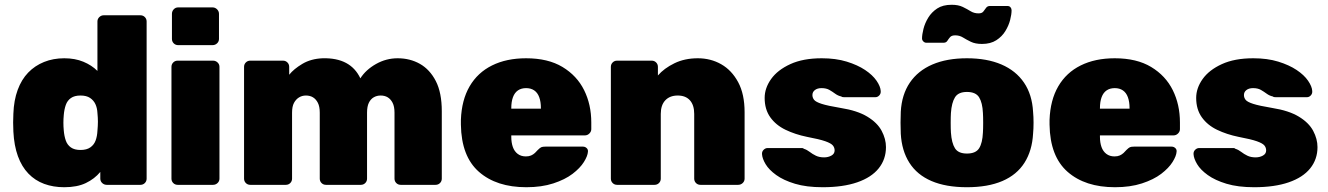

<svg xmlns="http://www.w3.org/2000/svg" viewBox="-20 -774 5563 804"><path d="M249 10Q203 10 165 -4Q127 -18 99 -47Q71 -76 55 -120Q39 -164 36 -223Q35 -245 35 -261Q35 -277 36 -298Q38 -354 54 -397.5Q70 -441 98 -470Q126 -499 164.5 -514.5Q203 -530 249 -530Q294 -530 329 -515.5Q364 -501 388 -477V-684Q388 -695 396 -702.5Q404 -710 414 -710H568Q579 -710 586.5 -702.5Q594 -695 594 -684V-26Q594 -15 586.5 -7.5Q579 0 568 0H427Q416 0 408 -7.5Q400 -15 400 -26V-54Q376 -25 339.5 -7.5Q303 10 249 10ZM317 -146Q343 -146 358.5 -157Q374 -168 380.5 -186Q387 -204 388 -226Q390 -248 390 -264.5Q390 -281 388 -301Q387 -322 379.5 -338Q372 -354 357 -364Q342 -374 317 -374Q292 -374 277 -363.5Q262 -353 255.5 -334.5Q249 -316 247 -292Q244 -260 247 -228Q249 -204 255.5 -185.5Q262 -167 277 -156.5Q292 -146 317 -146Z M724 0Q713 0 705.5 -7.5Q698 -15 698 -26V-494Q698 -505 705.5 -512.5Q713 -520 724 -520H872Q883 -520 891 -512.5Q899 -505 899 -494V-26Q899 -15 891 -7.5Q883 0 872 0ZM726 -585Q715 -585 707.5 -592.5Q700 -600 700 -611V-716Q700 -727 707.5 -735Q715 -743 726 -743H870Q881 -743 889 -735Q897 -727 897 -716V-611Q897 -600 889 -592.5Q881 -585 870 -585Z M1028 0Q1017 0 1009.5 -7.5Q1002 -15 1002 -26V-494Q1002 -505 1009.5 -512.5Q1017 -520 1028 -520H1165Q1176 -520 1183.5 -512.5Q1191 -505 1191 -494V-461Q1210 -485 1246 -506.5Q1282 -528 1331 -530Q1448 -533 1489 -446Q1512 -482 1554.5 -506Q1597 -530 1645 -530Q1697 -530 1738.5 -506.5Q1780 -483 1805 -434.5Q1830 -386 1830 -308V-26Q1830 -15 1822.5 -7.5Q1815 0 1804 0H1658Q1647 0 1639.5 -7.5Q1632 -15 1632 -26V-302Q1632 -328 1624 -343.5Q1616 -359 1603.5 -366.5Q1591 -374 1574 -374Q1558 -374 1545 -366.5Q1532 -359 1524.5 -343.5Q1517 -328 1517 -302V-26Q1517 -15 1509.5 -7.5Q1502 0 1491 0H1345Q1334 0 1326.5 -7.5Q1319 -15 1319 -26V-302Q1319 -328 1311 -343.5Q1303 -359 1290.5 -366.5Q1278 -374 1261 -374Q1245 -374 1232 -366Q1219 -358 1211 -343Q1203 -328 1203 -302V-26Q1203 -15 1195.5 -7.5Q1188 0 1177 0Z M2184 10Q2059 10 1985.5 -54.5Q1912 -119 1910 -252Q1910 -256 1910 -262.5Q1910 -269 1910 -272Q1913 -355 1946.5 -412.5Q1980 -470 2040.5 -500Q2101 -530 2183 -530Q2275 -530 2335.5 -493.5Q2396 -457 2426 -396.5Q2456 -336 2456 -261V-233Q2456 -223 2448 -215Q2440 -207 2429 -207H2121Q2121 -207 2121 -205Q2121 -203 2121 -201Q2121 -177 2127.5 -158.5Q2134 -140 2148 -129.5Q2162 -119 2182 -119Q2195 -119 2204 -123Q2213 -127 2220 -133.5Q2227 -140 2232 -146Q2241 -155 2246.5 -157.5Q2252 -160 2264 -160H2421Q2430 -160 2436.5 -154Q2443 -148 2442 -139Q2441 -121 2425 -95.5Q2409 -70 2377.5 -46Q2346 -22 2297 -6Q2248 10 2184 10ZM2121 -319H2245V-321Q2245 -348 2238 -367Q2231 -386 2217 -395.5Q2203 -405 2183 -405Q2163 -405 2149 -395.5Q2135 -386 2128 -367Q2121 -348 2121 -321Z M2564 0Q2553 0 2545.5 -7.5Q2538 -15 2538 -26V-494Q2538 -505 2545.5 -512.5Q2553 -520 2564 -520H2709Q2720 -520 2727.5 -512.5Q2735 -505 2735 -494V-458Q2761 -488 2804 -509Q2847 -530 2902 -530Q2956 -530 3000 -505Q3044 -480 3071 -430Q3098 -380 3098 -304V-26Q3098 -15 3090 -7.5Q3082 0 3071 0H2913Q2902 0 2894.5 -7.5Q2887 -15 2887 -26V-297Q2887 -334 2869 -354Q2851 -374 2818 -374Q2785 -374 2766 -354Q2747 -334 2747 -297V-26Q2747 -15 2739.5 -7.5Q2732 0 2721 0Z M3425 10Q3357 10 3309 -4.5Q3261 -19 3230.5 -41Q3200 -63 3186 -86.5Q3172 -110 3171 -128Q3170 -139 3177.5 -146.5Q3185 -154 3194 -154H3339Q3340 -154 3342 -153.5Q3344 -153 3346 -151Q3359 -147 3370.5 -138Q3382 -129 3396.5 -122Q3411 -115 3431 -115Q3448 -115 3461.5 -122.5Q3475 -130 3475 -144Q3475 -156 3467.5 -165Q3460 -174 3436 -182.5Q3412 -191 3359 -201Q3310 -211 3269.5 -230.5Q3229 -250 3205.5 -283Q3182 -316 3182 -364Q3182 -405 3209 -443Q3236 -481 3289.5 -505.5Q3343 -530 3421 -530Q3480 -530 3525.5 -516Q3571 -502 3602.5 -481Q3634 -460 3650.5 -436Q3667 -412 3668 -393Q3669 -382 3662 -374.5Q3655 -367 3646 -367H3515Q3512 -367 3508.5 -367.5Q3505 -368 3503 -370Q3489 -373 3477.5 -381.5Q3466 -390 3453 -397.5Q3440 -405 3420 -405Q3403 -405 3392.5 -397Q3382 -389 3382 -376Q3382 -365 3389 -356Q3396 -347 3421 -339Q3446 -331 3500 -322Q3570 -311 3612 -285.5Q3654 -260 3672 -226Q3690 -192 3690 -158Q3690 -107 3659.5 -69Q3629 -31 3569.5 -10.5Q3510 10 3425 10Z M4029 10Q3941 10 3880.5 -16Q3820 -42 3788 -92.5Q3756 -143 3752 -214Q3751 -235 3751 -260Q3751 -285 3752 -306Q3756 -378 3790 -428Q3824 -478 3884.5 -504Q3945 -530 4029 -530Q4113 -530 4173.5 -504Q4234 -478 4268 -428Q4302 -378 4306 -306Q4308 -285 4308 -260Q4308 -235 4306 -214Q4302 -143 4270 -92.5Q4238 -42 4177.5 -16Q4117 10 4029 10ZM4029 -131Q4066 -131 4080 -153Q4094 -175 4096 -219Q4097 -234 4097 -260Q4097 -286 4096 -301Q4094 -344 4080 -366.5Q4066 -389 4029 -389Q3993 -389 3979 -366.5Q3965 -344 3962 -301Q3961 -286 3961 -260Q3961 -234 3962 -219Q3965 -175 3979 -153Q3993 -131 4029 -131ZM4092 -590Q4064 -590 4045.5 -599Q4027 -608 4012.5 -617Q3998 -626 3980 -626Q3965 -626 3958.5 -618.5Q3952 -611 3947 -603Q3942 -595 3931 -595H3859Q3852 -595 3846.5 -600.5Q3841 -606 3841 -613Q3841 -629 3847 -653Q3853 -677 3867 -700Q3881 -723 3904.5 -738.5Q3928 -754 3965 -754Q3993 -754 4011.5 -745Q4030 -736 4044.5 -727Q4059 -718 4078 -718Q4092 -718 4098 -726Q4104 -734 4109.5 -741.5Q4115 -749 4126 -749H4198Q4207 -749 4211.5 -743.5Q4216 -738 4216 -731Q4216 -714 4210 -690.5Q4204 -667 4190 -644Q4176 -621 4152 -605.5Q4128 -590 4092 -590Z M4649 10Q4524 10 4450.5 -54.5Q4377 -119 4375 -252Q4375 -256 4375 -262.5Q4375 -269 4375 -272Q4378 -355 4411.5 -412.5Q4445 -470 4505.5 -500Q4566 -530 4648 -530Q4740 -530 4800.5 -493.5Q4861 -457 4891 -396.5Q4921 -336 4921 -261V-233Q4921 -223 4913 -215Q4905 -207 4894 -207H4586Q4586 -207 4586 -205Q4586 -203 4586 -201Q4586 -177 4592.5 -158.5Q4599 -140 4613 -129.5Q4627 -119 4647 -119Q4660 -119 4669 -123Q4678 -127 4685 -133.5Q4692 -140 4697 -146Q4706 -155 4711.5 -157.5Q4717 -160 4729 -160H4886Q4895 -160 4901.5 -154Q4908 -148 4907 -139Q4906 -121 4890 -95.5Q4874 -70 4842.5 -46Q4811 -22 4762 -6Q4713 10 4649 10ZM4586 -319H4710V-321Q4710 -348 4703 -367Q4696 -386 4682 -395.5Q4668 -405 4648 -405Q4628 -405 4614 -395.5Q4600 -386 4593 -367Q4586 -348 4586 -321Z M5232 10Q5164 10 5116 -4.5Q5068 -19 5037.5 -41Q5007 -63 4993 -86.5Q4979 -110 4978 -128Q4977 -139 4984.5 -146.5Q4992 -154 5001 -154H5146Q5147 -154 5149 -153.5Q5151 -153 5153 -151Q5166 -147 5177.5 -138Q5189 -129 5203.5 -122Q5218 -115 5238 -115Q5255 -115 5268.5 -122.5Q5282 -130 5282 -144Q5282 -156 5274.5 -165Q5267 -174 5243 -182.5Q5219 -191 5166 -201Q5117 -211 5076.5 -230.5Q5036 -250 5012.5 -283Q4989 -316 4989 -364Q4989 -405 5016 -443Q5043 -481 5096.5 -505.5Q5150 -530 5228 -530Q5287 -530 5332.5 -516Q5378 -502 5409.5 -481Q5441 -460 5457.5 -436Q5474 -412 5475 -393Q5476 -382 5469 -374.5Q5462 -367 5453 -367H5322Q5319 -367 5315.5 -367.5Q5312 -368 5310 -370Q5296 -373 5284.5 -381.5Q5273 -390 5260 -397.5Q5247 -405 5227 -405Q5210 -405 5199.5 -397Q5189 -389 5189 -376Q5189 -365 5196 -356Q5203 -347 5228 -339Q5253 -331 5307 -322Q5377 -311 5419 -285.5Q5461 -260 5479 -226Q5497 -192 5497 -158Q5497 -107 5466.5 -69Q5436 -31 5376.5 -10.5Q5317 10 5232 10Z"/></svg>

Font: Rubik Light ExtraBold
Style: Regular
Weight: 800
Version: Version 2.104